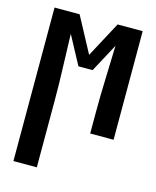

<svg xmlns="http://www.w3.org/2000/svg" viewBox="-111 -597 722 888"><g transform="rotate(15 250.0 -152.5)"><path d="M39 215V-520H159L250 -350L341 -520H461V0H349V-104Q349 -184 352 -263Q355 -342 357 -422L284 -286H216L143 -422Q145 -342 148 -263Q151 -184 151 -104V215Z"/></g></svg>

Font: Iosevka SS18
Style: Bold
Weight: 700
Monospace: yes
Designer: Belleve Invis
Foundry: Belleve Invis
Version: Version 25.1.1; ttfautohint (v1.8.4)